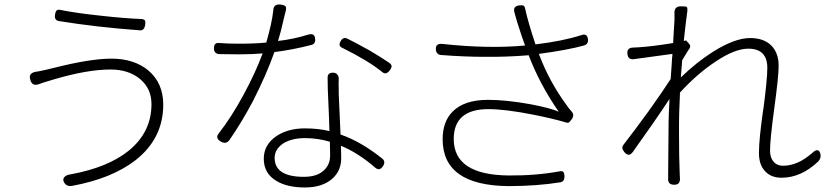

<svg xmlns="http://www.w3.org/2000/svg" viewBox="-20 -797 3670 848"><path d="M264 10Q255 -4 264 -14.5Q273 -25 292 -27Q456 -57 548 -131Q649 -213 649 -337Q649 -406 598.5 -448Q548 -490 468 -490Q367 -490 220 -447Q204 -442 197 -440Q172 -433 151 -425Q122 -415 114 -444Q104 -474 138 -480Q148 -481 170 -486Q179 -488 184 -489Q194 -491 217 -497Q379 -538 472 -538Q572 -538 635 -486Q701 -430 701 -335Q701 -185 578 -89Q473 -8 298 24Q275 28 264 10ZM599 -663Q406 -677 240 -704Q219 -708 223 -732Q225 -746 230.5 -751Q236 -756 248 -753Q316 -739 431 -727Q530 -716 605 -713Q618 -712 621 -705Q623 -700 621 -685Q616 -662 599 -663Z M1327 31Q1247 31 1199 1Q1145 -32 1145 -96Q1145 -158 1201 -196Q1252 -230 1327 -230Q1386 -230 1435 -218Q1434 -262 1430 -351Q1427 -405 1427 -453Q1426 -476 1451 -476Q1463 -476 1470 -467.5Q1477 -459 1476 -446Q1475 -431 1476 -405Q1476 -391 1476 -383Q1477 -356 1481 -271Q1483 -226 1484 -203Q1574 -172 1669 -96Q1684 -83 1672 -64Q1657 -40 1638 -56Q1560 -123 1486 -153Q1487 -132 1487 -98Q1487 -43 1448 -8Q1404 31 1327 31ZM1322 -16Q1382 -16 1412 -46Q1438 -71 1438 -110Q1438 -148 1437 -171Q1383 -187 1327 -187Q1268 -187 1230 -163Q1193 -137 1193 -100Q1193 -16 1322 -16ZM957 -171Q928 -186 947 -209Q1001 -278 1056 -379Q1108 -475 1140 -561Q1093 -557 1035 -557Q1022 -557 992.5 -557.5Q963 -558 949 -558Q926 -559 925 -582Q924 -610 948 -607Q987 -604 1036 -604Q1104 -604 1156 -609Q1181 -695 1187 -751Q1188 -780 1218 -777Q1235 -775 1240.5 -769.5Q1246 -764 1242 -749Q1240 -740 1235 -721Q1219 -650 1208 -616Q1277 -624 1341 -644Q1371 -653 1372 -624Q1374 -602 1353 -598Q1272 -577 1192 -567Q1157 -468 1097 -350Q1047 -256 993 -178Q979 -159 957 -171ZM1668 -479Q1605 -530 1491 -586Q1472 -595 1485 -616Q1495 -634 1513 -627Q1542 -613 1607 -577Q1613 -574 1616 -572Q1665 -543 1700 -519Q1709 -512 1709.5 -505Q1710 -498 1702 -487Q1685 -464 1668 -479Z M2225 25Q1935 22 1935 -182Q1935 -260 1979 -304Q2030 -356 2136 -356Q2215 -356 2321 -337Q2416 -319 2448 -303Q2363 -426 2315 -553Q2218 -545 2121 -546Q2033 -546 1929 -554Q1907 -555 1905 -579Q1903 -606 1934 -603Q2137 -581 2299 -596Q2284 -636 2266 -694Q2265 -698 2264 -700Q2261 -711 2253 -739Q2243 -769 2272 -773Q2287 -775 2292 -772Q2298 -769 2300 -756Q2313 -697 2345 -601Q2464 -615 2548 -642Q2574 -651 2577 -623Q2579 -602 2559 -596Q2487 -576 2360 -559Q2406 -436 2483 -332Q2489 -322 2505 -304Q2519 -288 2504 -269Q2503 -267 2500 -264Q2493 -253 2484 -255Q2424 -273 2333 -291Q2211 -315 2137 -315Q1984 -315 1984 -183Q1984 -24 2227 -22Q2346 -21 2450 -40Q2464 -43 2468.5 -37Q2473 -31 2473 -16Q2473 4 2456 8Q2351 25 2225 25Z M2958 19Q2928 19 2931 -11Q2931 -21 2931 -30Q2932 -78 2932 -146Q2933 -213 2933 -260Q2933 -278 2936 -340Q2937 -353 2937 -360Q2869 -257 2775 -126Q2757 -101 2737 -126Q2722 -144 2734 -158Q2779 -216 2844 -305Q2911 -399 2942 -448Q2943 -466 2946 -502Q2948 -540 2950 -559Q2842 -544 2782 -536Q2754 -531 2751 -559Q2748 -587 2778 -587Q2782 -587 2789 -587.5Q2796 -588 2799 -588Q2863 -592 2953 -607Q2954 -626 2956 -660Q2959 -702 2959 -709Q2959 -722 2959 -735Q2956 -770 2988 -769Q2991 -769 2997 -769Q3010 -769 3013 -766Q3017 -763 3016 -750Q3009 -700 3000 -616L3008 -618Q3010 -619 3011 -618L3023 -604Q3032 -595 3026 -584Q3024 -580 3018 -572Q3001 -545 2993 -531Q2992 -519 2990 -493.5Q2988 -468 2987 -455Q3056 -522 3130 -569Q3226 -629 3293 -629Q3353 -629 3386 -596.5Q3419 -564 3419 -506Q3419 -459 3400 -321Q3381 -181 3381 -132Q3381 -102 3395 -85Q3410 -65 3439 -65Q3503 -65 3567 -121Q3581 -135 3591 -133.5Q3601 -132 3604 -114Q3607 -99 3594 -84Q3518 -12 3432 -12Q3386 -12 3360 -40Q3332 -68 3332 -121Q3332 -183 3351 -314Q3351 -315 3352 -318Q3369 -450 3369 -497Q3369 -582 3285 -582Q3225 -582 3139 -524Q3059 -471 2983 -388Q2983 -386 2983 -381Q2979 -292 2979 -255Q2979 -238 2979 -209Q2979 -100 2982 -31L2983 -10Q2985 19 2958 19Z"/></svg>

Font: GenSenRounded TW L
Style: Regular
Weight: 300
Version: Version 1.501;PS 1;hotconv 16.6.51;makeotf.lib2.5.65220